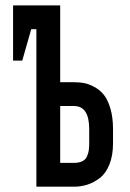

<svg xmlns="http://www.w3.org/2000/svg" viewBox="-20 -704 490 724"><path d="M316.4 -217.3Q316.4 -304.2 258.8 -304.2H207V-89.8H258.8Q278.3 -89.8 290.8 -96.2Q303.2 -102.5 308.3 -115Q313.5 -127.4 314.9 -137.9Q316.4 -148.4 316.4 -164.6ZM258.8 -394Q278.8 -394 296.4 -390.9Q314 -387.7 335.2 -376.5Q356.4 -365.2 371.3 -346.9Q386.2 -328.6 396.2 -295.2Q406.2 -261.7 406.2 -217.3V-164.6Q406.2 -117.7 392.6 -83.7Q378.9 -49.8 356 -32.5Q333 -15.1 309.1 -7.6Q285.2 0 258.8 0H117.2V-593.8H97.7L64 -475.6H29.3V-683.6H207V-394Z"/></svg>

Font: Anka/Coder Narrow
Style: Bold
Weight: 700
Width: 3
Monospace: yes
Version: Version 001.100